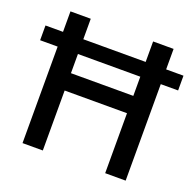

<svg xmlns="http://www.w3.org/2000/svg" viewBox="-125 -846 999 978"><g transform="rotate(20 374.5 -357.0)"><path d="M95 0V-523H0V-603H95V-714H205V-603H543V-714H654V-603H748V-523H654V0H543V-325H205V0ZM205 -419H543V-523H205Z"/></g></svg>

Font: Noto Sans Javanese Medium
Style: Regular
Weight: 500
Version: Version 2.004